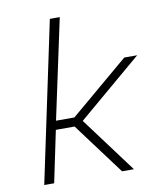

<svg xmlns="http://www.w3.org/2000/svg" viewBox="-83 -810 739 877"><g transform="rotate(-10 286.0 -371.5)"><path d="M51 0 208 -743H254L155 -280H240L512 -510H572L275 -258L467 0H412L234 -239H147L97 0Z"/></g></svg>

Font: Saira SemiExpanded ExtraLight
Style: Italic
Weight: 250
Width: 6
Italic angle: -12°
Designer: Hector Gatti with collaboration of the Omnibus-Type team
Foundry: Omnibus-Type
Version: Version 1.101